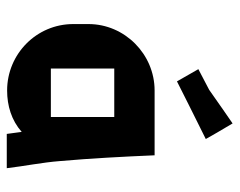

<svg xmlns="http://www.w3.org/2000/svg" viewBox="-88 -602 690 553"><g transform="rotate(90 256.5 -325.0)"><path d="M238.3 -583C225.6 -576.2 205.1 -565.4 178.7 -551.8C186.5 -538.1 198.2 -517.6 213.9 -490.2C251 -508.8 306.6 -537.1 379.9 -573.2C370.1 -590.8 355.5 -616.2 335 -650.4C313.5 -635.7 281.2 -613.3 238.3 -583ZM240.2 -425.8C135.7 -425.8 48.8 -339.8 48.8 -235.4V-191.4C48.8 -85.9 134.8 -1 240.2 -1C284.2 -1 326.2 -13.7 359.4 -43L365.2 0H463.9C458 -50.8 447.3 -102.5 443.4 -153.3C435.5 -243.2 430.7 -335 426.8 -425.8ZM176.8 -309.6H316.4V-127H176.8Z"/></g></svg>

Font: DropForged
Style: Regular
Weight: 400
Designer: Antoine
Version: Version 1.0